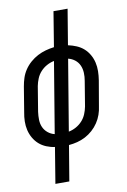

<svg xmlns="http://www.w3.org/2000/svg" viewBox="-101 -794 702 1059"><g transform="rotate(-10 250.0 -265.0)"><path d="M121 205 154 4Q130 1 107 -8.5Q84 -18 66.5 -33.5Q49 -49 37 -70Q25 -91 19.5 -114.5Q14 -138 14.5 -163.5Q15 -189 20 -214L43 -354Q47 -378 54.5 -401Q62 -424 76 -445Q90 -466 109.5 -483Q129 -500 151 -511.5Q173 -523 196.5 -529.5Q220 -536 244 -539L276 -735H355L322 -536Q346 -531 368.5 -521.5Q391 -512 408.5 -496.5Q426 -481 438 -460Q450 -439 455.5 -415.5Q461 -392 460.5 -366.5Q460 -341 456 -316L432 -176Q429 -152 421 -129Q413 -106 399 -85Q385 -64 366 -47Q347 -30 325 -18.5Q303 -7 279.5 -1Q256 5 232 7L199 205ZM165 -66 231 -464Q210 -460 190 -449Q170 -438 155 -421.5Q140 -405 131.5 -384.5Q123 -364 119 -343L96 -203Q93 -181 93.5 -158.5Q94 -136 102.5 -117Q111 -98 127.5 -84.5Q144 -71 165 -66ZM244 -66Q265 -70 285 -81Q305 -92 320 -108.5Q335 -125 343.5 -145.5Q352 -166 356 -187L379 -327Q383 -349 382 -371.5Q381 -394 372.5 -413Q364 -432 347.5 -445Q331 -458 310 -463Z"/></g></svg>

Font: Iosevka Curly Slab Oblique
Style: Regular
Weight: 400
Italic angle: -9°
Monospace: yes
Designer: Belleve Invis
Foundry: Belleve Invis
Version: Version 11.1.0; ttfautohint (v1.8.3)